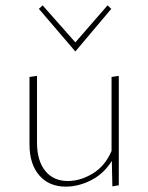

<svg xmlns="http://www.w3.org/2000/svg" viewBox="-20 -693 553 716"><path d="M261 -501 125 -660 139 -673 261 -535 381 -673 395 -660ZM423 -410V-2L399 2L397 -93Q367 -45 320 -21Q273 3 225 3Q163 3 126.5 -39Q90 -81 90 -155V-406L118 -410V-162Q118 -94 148.5 -56Q179 -18 233 -18Q280 -18 326 -46Q372 -74 396 -130V-406Z"/></svg>

Font: Ysabeau Infant Extralight
Style: Regular
Weight: 200
Designer: Christian Thalmann (Catharsis Fonts)
Version: Version 0.003